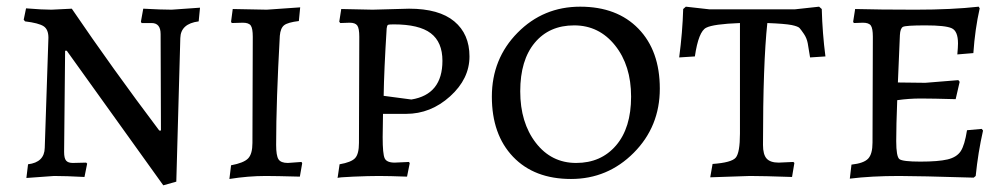

<svg xmlns="http://www.w3.org/2000/svg" viewBox="-20 -527 3019 575"><path d="M434 -458C452 -458 461 -447 461 -425L462 -136H457C363 -260.7 275.7 -382.3 195 -501L134 -498C116 -498 90.7 -499.3 58 -502L51 -468L55 -463C82.3 -459.7 100.8 -454.8 110.5 -448.5C120.2 -442.2 125 -430.7 125 -414L114 -84C113.3 -55.3 96.7 -39 64 -35L59 6L142 0C165.3 0 195.7 1 233 3L241 -37L238 -40L198 -39C188.7 -39 182 -41.3 178 -46C174 -50.7 172 -59.3 172 -72L175 -375H180L469 28L508 17L520 -413C520.7 -441.7 539 -458.3 575 -463L579 -504L494 -498C474 -498 445.7 -499 409 -501L402 -462L404 -458Z M677 -500 672 -462 674 -458 707 -459C719 -459 727 -456.2 731 -450.5C735 -444.8 737 -433.7 737 -417L736 -99C736 -77 731.7 -61.5 723 -52.5C714.3 -43.5 697.3 -36.7 672 -32L667 9C704.3 3 740.7 0 776 0C795.3 0 829.3 0.7 878 2L885 -38L883 -42L842 -39C828 -39 818.7 -42.7 814 -50C809.3 -57.3 807 -71.7 807 -93C807 -180.3 810.7 -289.3 818 -420C819.3 -435.3 823.7 -445.8 831 -451.5C838.3 -457.2 853 -461.3 875 -464L879 -505L779 -498Z M1002 -500 996 -462 999 -458 1027 -459C1038.3 -459 1046 -456.2 1050 -450.5C1054 -444.8 1056 -433.7 1056 -417L1055 -99C1055 -77 1051.2 -61.8 1043.5 -53.5C1035.8 -45.2 1020.3 -39 997 -35L991 6C991.7 4.7 1007.3 3.3 1038 2C1068.7 0.7 1094.2 0 1114.5 0C1134.8 0 1163 0.7 1199 2L1207 -38L1205 -42L1162 -40C1146 -40 1136 -44.3 1132 -53C1128 -61.7 1126 -82.7 1126 -116L1127 -186H1196C1245.3 -186 1289.3 -203.5 1328 -238.5C1366.7 -273.5 1386 -313.3 1386 -358C1386 -402.7 1370.8 -437.7 1340.5 -463C1310.2 -488.3 1265 -501 1205 -501L1096 -498ZM1305 -345C1305 -277.7 1274 -239 1212 -229L1129 -240C1129.7 -290 1132.7 -357.3 1138 -442C1138.7 -448 1140 -451.5 1142 -452.5C1144 -453.5 1149.7 -454 1159 -454C1209.7 -454 1246.7 -445.2 1270 -427.5C1293.3 -409.8 1305 -382.3 1305 -345Z M1584.5 -99.5C1553.5 -139.8 1538 -191.2 1538 -253.5C1538 -315.8 1552.5 -364.3 1581.5 -399C1610.5 -433.7 1649.8 -451 1699.5 -451C1749.2 -451 1790 -431 1822 -391C1854 -351 1870 -299.8 1870 -237.5C1870 -175.2 1855 -126.5 1825 -91.5C1795 -56.5 1755.2 -39 1705.5 -39C1655.8 -39 1615.5 -59.2 1584.5 -99.5ZM1878 -69.5C1930 -121.8 1956 -185.8 1956 -261.5C1956 -337.2 1934.7 -397 1892 -441C1849.3 -485 1791.2 -507 1717.5 -507C1643.8 -507 1581.3 -481 1530 -429C1478.7 -377 1453 -313.2 1453 -237.5C1453 -161.8 1474.2 -101.8 1516.5 -57.5C1558.8 -13.2 1616.7 9 1690 9C1763.3 9 1826 -17.2 1878 -69.5Z M2196 -127C2196 -89 2191.8 -65 2183.5 -55C2175.2 -45 2152 -38.7 2114 -36L2107 4L2226 0C2252 0 2294 1 2352 3L2359 -39L2356 -42L2312 -40C2295.3 -40 2283.3 -44 2276 -52C2268.7 -60 2265 -73.7 2265 -93C2265 -255.7 2269.3 -377.3 2278 -458C2312.7 -456.7 2337 -454.7 2351 -452C2363.7 -449.3 2371.5 -446.3 2374.5 -443C2377.5 -439.7 2381.8 -433.8 2387.5 -425.5C2393.2 -417.2 2397 -407.8 2399 -397.5C2401 -387.2 2403.3 -373 2406 -355L2452 -358C2446 -404 2442.3 -451.3 2441 -500L2433 -507L2360 -499H2105L2034 -507L2026 -500C2024.7 -454 2020.7 -405.7 2014 -355L2061 -358C2068.3 -408 2079.7 -436.7 2095 -444C2109 -451.3 2142.7 -456 2196 -458Z M2669 -280 2675 -422C2675.7 -435.3 2678.7 -443.5 2684 -446.5C2689.3 -449.5 2711.8 -451 2751.5 -451C2791.2 -451 2817.3 -448.2 2830 -442.5C2842.7 -436.8 2849 -421.7 2849 -397C2849 -389.7 2848.3 -378.7 2847 -364L2895 -368C2898.3 -416 2904.7 -460.7 2914 -502L2911 -507C2857.7 -501 2794.5 -498 2721.5 -498C2648.5 -498 2588.3 -498.7 2541 -500L2535 -462L2537 -458L2564 -459C2576 -459 2584 -456.2 2588 -450.5C2592 -444.8 2594 -433.7 2594 -417L2593 -100C2593 -77.3 2588.7 -61.3 2580 -52C2571.3 -42.7 2554.7 -36.7 2530 -34L2525 8C2567.7 2.7 2617 0 2673 0C2711 0 2785.3 1.7 2896 5L2902 0C2906.7 -46.7 2914 -92 2924 -136L2920 -141L2876 -137C2871.3 -107 2865 -86 2857 -74C2849 -62 2835.8 -53.8 2817.5 -49.5C2799.2 -45.2 2772.2 -43 2736.5 -43C2700.8 -43 2679.8 -45.5 2673.5 -50.5C2667.2 -55.5 2664 -73.5 2664 -104.5C2664 -135.5 2665 -176.3 2667 -227C2690.3 -230.3 2713.8 -232 2737.5 -232C2761.2 -232 2796 -231.3 2842 -230L2854 -282L2850 -287L2751 -279Z"/></svg>

Font: Alegreya SC
Style: Regular
Weight: 400
Designer: Juan Pablo del Peral
Foundry: Juan Pablo del Peral
Version: Version 1.003